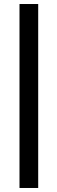

<svg xmlns="http://www.w3.org/2000/svg" viewBox="-20 -743 285 955"><path d="M77 192V-723H170V192Z"/></svg>

Font: Archivo SemiBold SemiBold
Style: Italic
Weight: 600
Italic angle: -10°
Version: Version 2.001